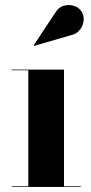

<svg xmlns="http://www.w3.org/2000/svg" viewBox="-20 -733 355 753"><path d="M231 -460V-2.5H296.5V0H26V-2.5H91V-457.5H26V-460ZM113.5 -553 112 -555 195 -680.5Q209 -704.5 230 -710.5Q251 -716.5 270.5 -709.8Q290 -703 299 -689Q310 -673 308 -652.5Q306 -632 292.5 -615.2Q279 -598.5 255 -594Z"/></svg>

Font: Bodoni Moda 72pt
Style: Bold
Weight: 700
Designer: Owen Earl
Foundry: indestructible type
Version: Version 2.004